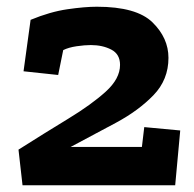

<svg xmlns="http://www.w3.org/2000/svg" viewBox="-20 -551 577 571"><path d="M71 -492Q129 -516 180.5 -523.5Q232 -531 268 -531Q386 -531 433.5 -484.5Q481 -438 481 -379Q481 -314 436.5 -268Q392 -222 325 -186Q258 -150 190 -114H402L409 -173L516 -163L501 0H47L35 -106Q114 -156 183 -198Q252 -240 294.5 -278.5Q337 -317 337 -358Q337 -390 311 -403.5Q285 -417 250 -417Q232 -417 208 -413.5Q184 -410 168 -402L153 -328L50 -339Z"/></svg>

Font: Zilla Slab Bold
Style: Bold
Weight: 700
Designer: Typotheque.com
Foundry: Typotheque type foundry
Version: Version 1.1; 2017; ttfautohint (v1.6)